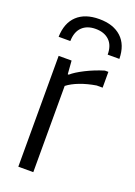

<svg xmlns="http://www.w3.org/2000/svg" viewBox="-146 -821 620 879"><g transform="rotate(20 164.0 -381.0)"><path d="M32 -622Q34 -690 72.5 -726Q111 -762 180 -762Q249 -762 288 -726Q327 -690 328 -622H271Q271 -667 246.5 -690.5Q222 -714 180 -714Q138 -714 114 -690.5Q90 -667 89 -622ZM62 -540H125L130 -475H135Q155 -493 196.5 -514Q238 -535 284 -549H301V-472H272Q229 -465 193.5 -451.5Q158 -438 135 -420V0H62Z"/></g></svg>

Font: Encode Sans Compressed
Style: Regular
Weight: 400
Designer: Pablo Impallari, Andres Torresi
Foundry: Pablo Impallari, Andres Torresi
Version: Version 1.000; ttfautohint (v1.00) -l 8 -r 50 -G 200 -x 14 -